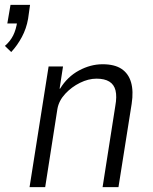

<svg xmlns="http://www.w3.org/2000/svg" viewBox="-48 -766 628 786"><path d="M-2 -553 -28 -578Q-6 -597 6 -621Q18 -645 23 -680L24 -670H-18L-5 -746H75L67 -689Q60 -649 41.5 -614.5Q23 -580 -2 -553ZM73 0 151 -494H210L196 -403H198Q228 -452 275.5 -477.5Q323 -503 372 -503Q421 -503 449.5 -484Q478 -465 488.5 -429Q499 -393 491 -341L437 0H372L424 -332Q431 -371 425 -395.5Q419 -420 399.5 -432Q380 -444 347 -444Q314 -444 279.5 -427Q245 -410 219 -382Q193 -354 187 -320L137 0Z"/></svg>

Font: Nunito Sans 7pt Condensed Light
Style: Italic
Weight: 300
Width: 3
Italic angle: -9°
Designer: Vernon Adams
Foundry: Vernon Adams
Version: Version 3.101;gftools[0.9.27]